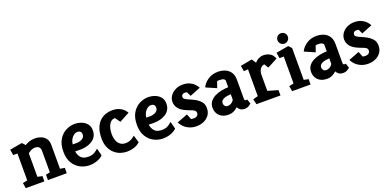

<svg xmlns="http://www.w3.org/2000/svg" viewBox="-7 -1406 4365 2159"><g transform="rotate(-20 2175.0 -326.0)"><path d="M43 0 32 -64 88 -77V-398H37L26 -466L174 -492L209 -455Q228 -469 260 -480Q292 -491 325 -491Q367 -491 402 -477Q437 -463 458 -434Q479 -405 479 -359V-73L534 -64L533 0H308V-64L358 -75V-331Q358 -363 341.5 -378Q325 -393 296 -393Q267 -393 241.5 -378.5Q216 -364 209 -356V-75L266 -63L265 0Z M807 4Q750 4 698 -22.5Q646 -49 613 -103Q580 -157 580 -239Q580 -327 613.5 -382.5Q647 -438 698.5 -464.5Q750 -491 803 -491Q845 -491 884 -476.5Q923 -462 948.5 -431.5Q974 -401 974 -354Q974 -312 956.5 -282Q939 -252 908.5 -233Q878 -214 839 -205Q800 -196 757 -197L706 -198Q712 -153 739 -122Q766 -91 827 -91Q873 -91 901 -108.5Q929 -126 947 -143L970 -56Q961 -44 938 -30Q915 -16 881.5 -6Q848 4 807 4ZM707 -282 740 -281Q759 -280 778.5 -283.5Q798 -287 814.5 -295Q831 -303 841 -316.5Q851 -330 851 -350Q851 -373 838 -384.5Q825 -396 805 -396Q781 -396 759.5 -380.5Q738 -365 724 -339Q710 -313 707 -282Z M1253 4Q1215 4 1176 -9.5Q1137 -23 1105 -52Q1073 -81 1053.5 -125.5Q1034 -170 1034 -233Q1034 -308 1054 -358Q1074 -408 1106 -437Q1138 -466 1176.5 -478.5Q1215 -491 1252 -491Q1296 -491 1326.5 -479.5Q1357 -468 1376.5 -452Q1396 -436 1406 -421.5Q1416 -407 1419 -402L1298 -337L1255 -397H1247Q1228 -397 1211.5 -385.5Q1195 -374 1183 -352.5Q1171 -331 1164.5 -302Q1158 -273 1158 -238Q1158 -199 1170 -165.5Q1182 -132 1207.5 -111.5Q1233 -91 1274 -91Q1303 -91 1325 -100Q1347 -109 1362.5 -120.5Q1378 -132 1386 -139L1412 -52Q1385 -24 1343 -10Q1301 4 1253 4Z M1687 4Q1630 4 1578 -22.5Q1526 -49 1493 -103Q1460 -157 1460 -239Q1460 -327 1493.5 -382.5Q1527 -438 1578.5 -464.5Q1630 -491 1683 -491Q1725 -491 1764 -476.5Q1803 -462 1828.5 -431.5Q1854 -401 1854 -354Q1854 -312 1836.5 -282Q1819 -252 1788.5 -233Q1758 -214 1719 -205Q1680 -196 1637 -197L1586 -198Q1592 -153 1619 -122Q1646 -91 1707 -91Q1753 -91 1781 -108.5Q1809 -126 1827 -143L1850 -56Q1841 -44 1818 -30Q1795 -16 1761.5 -6Q1728 4 1687 4ZM1587 -282 1620 -281Q1639 -280 1658.5 -283.5Q1678 -287 1694.5 -295Q1711 -303 1721 -316.5Q1731 -330 1731 -350Q1731 -373 1718 -384.5Q1705 -396 1685 -396Q1661 -396 1639.5 -380.5Q1618 -365 1604 -339Q1590 -313 1587 -282Z M2087 3Q2040 3 2001.5 -14Q1963 -31 1937.5 -57.5Q1912 -84 1901 -110L2029 -159L2055 -94Q2061 -93 2071.5 -92Q2082 -91 2093 -91Q2103 -91 2114.5 -95.5Q2126 -100 2134.5 -110Q2143 -120 2143 -137Q2143 -158 2125.5 -169.5Q2108 -181 2086 -188Q2064 -195 2050 -202Q1980 -230 1952 -266.5Q1924 -303 1924 -346Q1924 -386 1947 -419Q1970 -452 2009 -471.5Q2048 -491 2097 -491Q2146 -491 2180 -475Q2214 -459 2235.5 -436Q2257 -413 2267 -392L2140 -341L2116 -392Q2116 -392 2109.5 -394.5Q2103 -397 2092 -397Q2077 -397 2067.5 -392.5Q2058 -388 2053 -379.5Q2048 -371 2048 -359Q2048 -343 2066.5 -331Q2085 -319 2113.5 -307.5Q2142 -296 2171 -280Q2208 -261 2236.5 -230.5Q2265 -200 2265 -150Q2265 -101 2240 -66.5Q2215 -32 2174.5 -14.5Q2134 3 2087 3Z M2470 4Q2424 4 2391.5 -13.5Q2359 -31 2342 -61.5Q2325 -92 2325 -129Q2325 -173 2347.5 -203Q2370 -233 2406.5 -251.5Q2443 -270 2486 -278.5Q2529 -287 2570 -288V-367Q2570 -378 2554.5 -387.5Q2539 -397 2505 -397Q2497 -397 2489 -396.5Q2481 -396 2476 -394L2450 -320L2326 -374Q2347 -421 2398 -456Q2449 -491 2519 -491Q2562 -491 2601 -476Q2640 -461 2665.5 -426Q2691 -391 2691 -330V-105Q2691 -92 2696.5 -87.5Q2702 -83 2709 -83Q2714 -83 2718.5 -84Q2723 -85 2724 -85L2742 -29Q2735 -23 2714 -9.5Q2693 4 2662 4Q2632 4 2612.5 -9Q2593 -22 2582 -44Q2562 -24 2533.5 -10Q2505 4 2470 4ZM2494 -92Q2522 -92 2542.5 -107.5Q2563 -123 2570 -139V-204Q2551 -203 2530 -200Q2509 -197 2490.5 -190Q2472 -183 2460.5 -170.5Q2449 -158 2449 -138Q2449 -121 2460 -106.5Q2471 -92 2494 -92Z M2803 0 2788 -64 2848 -80V-401L2797 -397L2786 -465L2925 -491L2959 -439Q2979 -464 3007 -477.5Q3035 -491 3061 -491Q3105 -491 3140.5 -470.5Q3176 -450 3190 -404L3069 -341L3039 -391Q3027 -391 3010.5 -381Q2994 -371 2981.5 -348Q2969 -325 2969 -286V-99L3090 -64L3091 0Z M3230 0 3219 -64 3275 -77V-398H3224L3213 -466L3362 -492L3396 -456V-75L3451 -64V0ZM3333 -532Q3307 -532 3289 -550.5Q3271 -569 3271 -594Q3271 -620 3289 -638Q3307 -656 3333 -656Q3359 -656 3377 -638Q3395 -620 3395 -594Q3395 -569 3377 -550.5Q3359 -532 3333 -532Z M3649 4Q3603 4 3570.5 -13.5Q3538 -31 3521 -61.5Q3504 -92 3504 -129Q3504 -173 3526.5 -203Q3549 -233 3585.5 -251.5Q3622 -270 3665 -278.5Q3708 -287 3749 -288V-367Q3749 -378 3733.5 -387.5Q3718 -397 3684 -397Q3676 -397 3668 -396.5Q3660 -396 3655 -394L3629 -320L3505 -374Q3526 -421 3577 -456Q3628 -491 3698 -491Q3741 -491 3780 -476Q3819 -461 3844.5 -426Q3870 -391 3870 -330V-105Q3870 -92 3875.5 -87.5Q3881 -83 3888 -83Q3893 -83 3897.5 -84Q3902 -85 3903 -85L3921 -29Q3914 -23 3893 -9.5Q3872 4 3841 4Q3811 4 3791.5 -9Q3772 -22 3761 -44Q3741 -24 3712.5 -10Q3684 4 3649 4ZM3673 -92Q3701 -92 3721.5 -107.5Q3742 -123 3749 -139V-204Q3730 -203 3709 -200Q3688 -197 3669.5 -190Q3651 -183 3639.5 -170.5Q3628 -158 3628 -138Q3628 -121 3639 -106.5Q3650 -92 3673 -92Z M4141 3Q4094 3 4055.5 -14Q4017 -31 3991.5 -57.5Q3966 -84 3955 -110L4083 -159L4109 -94Q4115 -93 4125.5 -92Q4136 -91 4147 -91Q4157 -91 4168.5 -95.5Q4180 -100 4188.5 -110Q4197 -120 4197 -137Q4197 -158 4179.5 -169.5Q4162 -181 4140 -188Q4118 -195 4104 -202Q4034 -230 4006 -266.5Q3978 -303 3978 -346Q3978 -386 4001 -419Q4024 -452 4063 -471.5Q4102 -491 4151 -491Q4200 -491 4234 -475Q4268 -459 4289.5 -436Q4311 -413 4321 -392L4194 -341L4170 -392Q4170 -392 4163.5 -394.5Q4157 -397 4146 -397Q4131 -397 4121.5 -392.5Q4112 -388 4107 -379.5Q4102 -371 4102 -359Q4102 -343 4120.5 -331Q4139 -319 4167.5 -307.5Q4196 -296 4225 -280Q4262 -261 4290.5 -230.5Q4319 -200 4319 -150Q4319 -101 4294 -66.5Q4269 -32 4228.5 -14.5Q4188 3 4141 3Z"/></g></svg>

Font: Kreon
Style: Bold
Weight: 700
Designer: Julia Petretta
Foundry: Julia Petretta and Eli Heuer
Version: Version 2.002